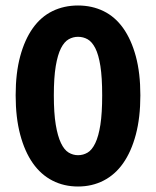

<svg xmlns="http://www.w3.org/2000/svg" viewBox="-20 -667 568 699"><path d="M264 12Q213 12 171 -9.5Q129 -31 99.5 -73Q70 -115 53.5 -177Q37 -239 37 -320Q37 -401 53.5 -462Q70 -523 99.5 -564.5Q129 -606 171 -626.5Q213 -647 264 -647Q315 -647 357 -626.5Q399 -606 428.5 -564.5Q458 -523 474.5 -462Q491 -401 491 -320Q491 -239 474.5 -177Q458 -115 428.5 -73Q399 -31 357 -9.5Q315 12 264 12ZM264 -102Q283 -102 299 -111.5Q315 -121 327 -146Q339 -171 345.5 -213Q352 -255 352 -320Q352 -385 345.5 -426.5Q339 -468 327 -491.5Q315 -515 299 -524Q283 -533 264 -533Q246 -533 230 -524Q214 -515 202 -491.5Q190 -468 183 -426.5Q176 -385 176 -320Q176 -255 183 -213Q190 -171 202 -146Q214 -121 230 -111.5Q246 -102 264 -102Z"/></svg>

Font: TT Toshiba Sans
Style: Bold
Weight: 700
Designer: Paul D. Hunt
Foundry: Toshiba Corporation
Version: Version 2.020;PS 2.000;hotconv 1.0.86;makeotf.lib2.5.63406